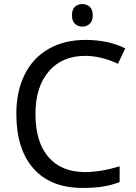

<svg xmlns="http://www.w3.org/2000/svg" viewBox="-20 -922 672 952"><path d="M402.8 -645Q287.6 -645 221.7 -567.9Q155.8 -490.7 155.8 -356.9Q155.8 -218.8 219.7 -143.8Q283.7 -68.8 401.9 -68.8Q478 -68.8 573.2 -97.2V-19Q527.8 -2.4 485.8 3.7Q443.8 9.8 389.2 9.8Q231.4 9.8 146.2 -86.2Q61 -182.1 61 -357.9Q61 -468.3 101.8 -551.3Q142.6 -634.3 220.5 -679.2Q298.3 -724.1 403.8 -724.1Q517.1 -724.1 601.1 -682.1L564.9 -606Q479.5 -645 402.8 -645ZM336.9 -846.2Q336.9 -875.5 351.8 -888.7Q366.7 -901.9 388.7 -901.9Q409.2 -901.9 424.6 -888.7Q439.9 -875.5 439.9 -846.2Q439.9 -817.4 424.6 -803.7Q409.2 -790 388.7 -790Q366.7 -790 351.8 -803.7Q336.9 -817.4 336.9 -846.2Z"/></svg>

Font: Noto Sans Southeast Asian
Style: Regular
Weight: 400
Designer: Monotype Design Team
Foundry: Monotype Imaging Inc.
Version: Version 1.06 uh; ttfautohint (v1.4.1)